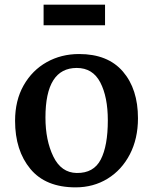

<svg xmlns="http://www.w3.org/2000/svg" viewBox="-20 -796 658 828"><path d="M45 0ZM433 -776V-687H168V-776ZM575 -286Q575 -198 540 -130.5Q505 -63 444 -25.5Q383 12 306 12Q177 12 111 -67.5Q45 -147 45 -275Q45 -363 82 -428Q119 -493 181.5 -528Q244 -563 321 -563Q445 -563 510 -487.5Q575 -412 575 -286ZM176 -289Q176 -191 210 -121Q244 -51 311 -50Q384 -49 414.5 -108Q445 -167 445 -277Q445 -378 412.5 -440.5Q380 -503 311 -503Q176 -503 176 -289Z"/></svg>

Font: Martel
Style: Bold
Weight: 700
Designer: Dan Reynolds
Foundry: Dan Reynolds
Version: Version 1.001; ttfautohint (v1.1) -l 5 -r 5 -G 72 -x 0 -D la